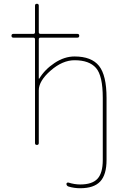

<svg xmlns="http://www.w3.org/2000/svg" viewBox="-20 -770 662 1020"><path d="M51 -570Q41 -570 41 -580Q41 -590 51 -590H157Q166 -590 166 -599V-740Q166 -750 176 -750Q186 -750 186 -740V-599Q186 -590 195 -590H391Q401 -590 401 -580Q401 -570 391 -570H195Q186 -570 186 -561V-353Q186 -352 187 -352Q189 -352 189 -353Q218 -401 270 -435.5Q322 -470 376 -470Q466 -470 506 -420Q546 -370 546 -250V80Q546 158 512.5 194Q479 230 406 230Q374 230 344 221Q333 217 333 207Q333 203 336.5 201Q340 199 344 200Q376 210 406 210Q470 210 498 179.5Q526 149 526 80V-250Q526 -368 490 -409Q454 -450 376 -450Q312 -450 249 -395Q186 -340 186 -290V-10Q186 0 176 0Q166 0 166 -10V-561Q166 -570 157 -570Z"/></svg>

Font: Rounded Mplus 1c Thin
Style: Regular
Weight: 250
Version: Version 1.059.20150529